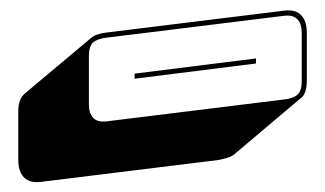

<svg xmlns="http://www.w3.org/2000/svg" viewBox="-20 -992 640 378"><path d="M61 -634Q39 -631 27.5 -642.5Q16 -654 16 -677V-773Q16 -786 19.5 -794.5Q23 -803 29 -808L159 -917Q163 -921 171.5 -924Q180 -927 190 -928L539 -971Q561 -974 572.5 -962.5Q584 -951 584 -928V-832Q584 -819 580.5 -810Q577 -801 570 -797L441 -688Q436 -684 428 -681.5Q420 -679 410 -677ZM538 -796Q557 -798 565.5 -805.5Q574 -813 574 -832V-928Q574 -945 565.5 -954Q557 -963 540 -961L191 -918Q172 -916 163.5 -908.5Q155 -901 155 -882V-786Q155 -769 163.5 -760Q172 -751 189 -753ZM245 -847 484 -877V-867L245 -837Z"/></svg>

Font: Bungee Shade
Style: Regular
Weight: 400
Designer: David Jonathan Ross
Foundry: David Jonathan Ross
Version: Version 1.001;PS 1.0;hotconv 1.0.72;makeotf.lib2.5.5900